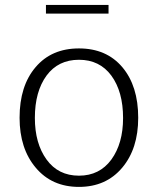

<svg xmlns="http://www.w3.org/2000/svg" viewBox="-20 -731 630 761"><path d="M464.4 -66.4Q527.8 -141.6 527.8 -264.2Q527.8 -390.1 464.8 -464.8Q401.9 -539.1 293 -539.1Q184.1 -539.1 121.1 -464.8Q57.6 -390.6 57.6 -264.2Q57.6 -142.1 121.6 -66.4Q185.5 9.8 293 9.8Q400.4 9.8 464.4 -66.4ZM293 -34.7Q210.9 -34.7 164.6 -98.6Q118.2 -162.6 118.2 -263.7Q118.2 -368.2 164.6 -431.6Q210.9 -494.1 293 -494.1Q375 -494.1 421.4 -431.2Q467.8 -367.7 467.8 -263.2Q467.8 -162.6 421.4 -98.6Q374.5 -34.7 293 -34.7ZM162.1 -711.4V-677.2H410.2V-711.4Z"/></svg>

Font: My Font
Style: ExtraLight
Weight: 500
Designer: Vernon Adams
Foundry: newtypography
Version: Version 0.001